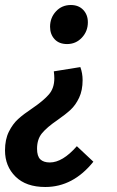

<svg xmlns="http://www.w3.org/2000/svg" viewBox="-47 -528 466 767"><path d="M304 -439Q304 -403 280 -377.5Q256 -352 221 -352Q189 -352 171 -371.5Q153 -391 153 -421Q153 -457 176.5 -482.5Q200 -508 236 -508Q267 -508 285.5 -488.5Q304 -469 304 -439ZM-27 73Q-27 29 -11.5 -2Q4 -33 25.5 -52.5Q47 -72 83 -96Q127 -126 148.5 -151Q170 -176 170 -215Q170 -227 168 -243L274 -260Q283 -235 283 -208Q283 -167 269 -137.5Q255 -108 235 -89.5Q215 -71 182 -48Q141 -20 121 4Q101 28 101 66Q101 96 114 108.5Q127 121 152 121Q203 121 260 56L326 118Q245 219 134 219Q57 219 15 177.5Q-27 136 -27 73Z"/></svg>

Font: Fira Sans Extra Condensed Medium
Style: Italic
Weight: 500
Width: 3
Italic angle: -8°
Designer: Carrois Corporate & Edenspiekermann AG
Foundry: Carrois Corporate GbR & Edenspiekermann AG
Version: Version 4.203